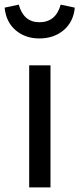

<svg xmlns="http://www.w3.org/2000/svg" viewBox="-34 -809 343 829"><path d="M184 0H92V-527H184ZM-14 -776 47 -789Q68 -713 136 -713Q207 -713 228 -789L289 -776Q283 -714 240.5 -678.5Q198 -643 136 -643Q75 -643 33.5 -678.5Q-8 -714 -14 -776Z"/></svg>

Font: Fira Sans
Style: Regular
Weight: 400
Designer: bBox Type GmbH & Carrois Corporate GbR & Edenspiekermann AG
Foundry: bBox Type GmbH & Carrois Corporate GbR & Edenspiekermann AG
Version: Version 4.301